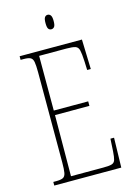

<svg xmlns="http://www.w3.org/2000/svg" viewBox="-132 -956 713 1024"><g transform="rotate(-15 224.5 -444.5)"><path d="M36 0V-20H53Q78 -20 90 -26Q102 -32 105.5 -51Q109 -70 109 -108V-606Q109 -645 105.5 -663.5Q102 -682 90 -688Q78 -694 53 -694H36V-714H380L385 -550H365L363 -600Q361 -641 356.5 -660Q352 -679 336.5 -684Q321 -689 287 -689H137V-387H327V-362H137L135 -25H314Q347 -25 361 -29.5Q375 -34 379.5 -49Q384 -64 386 -94L390 -164H410L406 0ZM237 -809Q227 -809 221 -817Q215 -825 215 -849Q215 -872 221 -880.5Q227 -889 237 -889Q247 -889 253.5 -880.5Q260 -872 260 -849Q260 -825 253.5 -817Q247 -809 237 -809Z"/></g></svg>

Font: Noto Serif Khmer ExtraCondensed Thin
Style: Regular
Weight: 100
Width: 2
Designer: Danh Hong and the Monotype Design Team
Foundry: Monotype Imaging Inc.
Version: Version 2.004; ttfautohint (v1.8.4.7-5d5b)